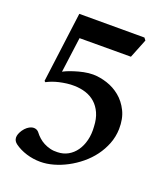

<svg xmlns="http://www.w3.org/2000/svg" viewBox="-120 -703 677 791"><g transform="rotate(20 218.5 -308.0)"><path d="M377.4 -621.6 385.3 -611.3 352.1 -528.3 127 -527.8 106.4 -373Q109.9 -375.5 122.3 -380.9Q134.8 -386.2 152.3 -391.8Q169.9 -397.5 190.9 -401.9Q211.9 -406.2 231.4 -406.2Q261.7 -405.8 293.2 -395.5Q324.7 -385.3 350.6 -364Q376.5 -342.8 392.8 -309.8Q409.2 -276.9 408.2 -231Q407.2 -197.3 395.3 -166.5Q383.3 -135.7 363.8 -109.4Q344.2 -83 318.4 -61.8Q292.5 -40.5 263.9 -25.4Q235.4 -10.3 205.8 -2Q176.3 6.3 148.9 6.3Q117.2 6.3 87.4 -2.9Q57.6 -12.2 35.6 -28.3Q7.8 -48.8 33.2 -87.4Q40.5 -98.1 49.6 -105.2Q58.6 -112.3 67.9 -114.7Q77.1 -117.2 85.7 -114.7Q94.2 -112.3 100.6 -104Q107.9 -94.2 118.2 -85Q128.4 -75.7 141.4 -68.8Q154.3 -62 169.7 -58.1Q185.1 -54.2 202.1 -55.2Q227.1 -55.7 247.6 -67.1Q268.1 -78.6 282.2 -98.6Q296.4 -118.7 303.2 -146Q310.1 -173.3 307.6 -206.1Q306.2 -239.7 295.2 -264.2Q284.2 -288.6 266.4 -304.4Q248.5 -320.3 225.1 -327.9Q201.7 -335.4 174.8 -335.9Q158.7 -336.4 141.8 -334.2Q125 -332 109.1 -328.4Q93.3 -324.7 79.8 -319.6Q66.4 -314.5 56.6 -309.1L51.8 -313L91.8 -621.6Z"/></g></svg>

Font: VarendraSemibold
Style: Regular
Weight: 600
Designer: Jacob Thomas
Foundry: Bangla Type Foundry
Version: Version 1.008